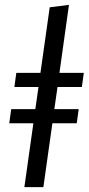

<svg xmlns="http://www.w3.org/2000/svg" viewBox="-20 -768 364 788"><path d="M216 -411 203 -320H303L295 -262H195L158 0H80L117 -262H18L26 -320H125L138 -411H39L47 -469H146L184 -738L263 -748L224 -469H324L316 -411Z"/></svg>

Font: FiraGO Book
Style: Italic
Weight: 350
Italic angle: -8°
Designer: bBox Type GmbH
Foundry: bBox Type GmbH
Version: Version 1.001